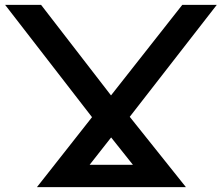

<svg xmlns="http://www.w3.org/2000/svg" viewBox="-20 -770 914 790"><path d="M273 -92H600L577 -29L401 -250H473L297 -26ZM132 0 391 -329 381 -259 1 -750H149L468 -337L412 -346L730 -750H872L491 -260L479 -333L745 0Z"/></svg>

Font: Unbounded
Style: Regular
Weight: 400
Designer: Luke Prowse, Jean-Baptiste Morizot, Fátima Lázaro, Florian Runge
Foundry: NaN
Version: Version 1.701;gftools[0.9.28.dev5+ged2979d]